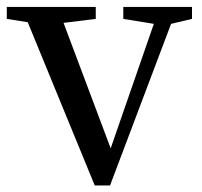

<svg xmlns="http://www.w3.org/2000/svg" viewBox="-22 -539 595 565"><path d="M543 -518.6V-483.4L481.4 -468.8L301.8 6.8H256.8L59.6 -473.6L-2 -483.4V-518.6H259.8V-483.4L165 -471.7L303.7 -102.5L430.7 -468.8L340.8 -483.4V-518.6Z"/></svg>

Font: GenYoMin TW TTF Medium
Style: Regular
Weight: 500
Version: Version 1.300